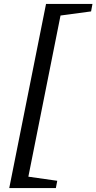

<svg xmlns="http://www.w3.org/2000/svg" viewBox="-20 -761 490 976"><path d="M27 195 214 -741H450L443 -703L235 -675L299 -739L113 193L74 130L271 158L264 195Z"/></svg>

Font: Piazzolla Thin SemiBold
Style: Italic
Weight: 600
Italic angle: -11.3°
Version: Version 2.005